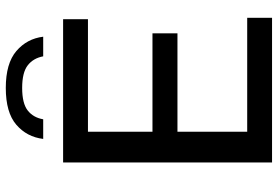

<svg xmlns="http://www.w3.org/2000/svg" viewBox="-172 -812 983 680"><g transform="rotate(-90 320.0 -471.5)"><path d="M85 0V-740H592.5V-652H194V-423.5H542.5V-335H194V-88H597.5V0ZM168.5 -810.5Q175.5 -868.5 218.8 -905.8Q262 -943 349 -943Q436 -943 479.8 -905.5Q523.5 -868 530.5 -810.5H461Q454.5 -845.5 429.2 -865.2Q404 -885 349 -885Q294 -885 269 -865.2Q244 -845.5 238 -810.5Z"/></g></svg>

Font: Encode Sans SemiExpanded SemiExpanded Medium
Style: Regular
Weight: 500
Width: 6
Designer: Multiple Designers
Foundry: Impallari Type
Version: Version 3.000; ttfautohint (v1.8.3) -l 8 -r 50 -G 200 -x 14 